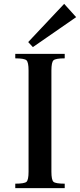

<svg xmlns="http://www.w3.org/2000/svg" viewBox="-20 -981 417 1001"><path d="M314.5 -960.9 127 -761.7 151.4 -735.4 377 -891.6ZM248 -85.9V-613.3C248 -641.9 251.6 -659.7 258.8 -666.5C266 -673.3 285.5 -676.8 317.4 -676.8V-700.2H59.6V-676.8C91.5 -676.8 111 -673.3 118.2 -666.5C125.3 -659.7 128.9 -641.9 128.9 -613.3V-85.9C128.9 -57.3 125.3 -39.7 118.2 -33.2C111 -26.7 91.5 -23.4 59.6 -23.4V0H317.4V-23.4C285.5 -23.4 266 -26.7 258.8 -33.2C251.6 -39.7 248 -57.3 248 -85.9Z"/></svg>

Font: TriodPostnaja
Style: Medium
Weight: 500
Version: 20110805; ttfautohint (v0.96) -l 8 -r 50 -G 200 -x 14 -w "G"